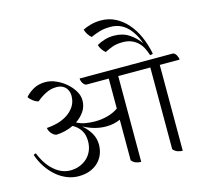

<svg xmlns="http://www.w3.org/2000/svg" viewBox="-143 -1239 1514 1411"><g transform="rotate(-15 613.5 -533.5)"><path d="M1076 -646V7Q1056 7 1037 0Q1018 -7 1004 -24V-646H760V7Q739 7 720.5 0Q702 -7 688 -24V-333Q638 -311 580 -311Q535 -311 492 -323Q449 -335 408 -357Q447 -323 470 -283.5Q493 -244 493 -196Q493 -160 480.5 -126.5Q468 -93 442.5 -67Q417 -41 379 -25.5Q341 -10 290 -10Q245 -10 202.5 -27Q160 -44 123.5 -75Q87 -106 57.5 -149.5Q28 -193 10 -246Q18 -254 28 -254Q63 -166 120 -116.5Q177 -67 243 -67Q280 -67 312.5 -79.5Q345 -92 369.5 -114.5Q394 -137 408 -169.5Q422 -202 422 -242Q422 -292 400 -325.5Q378 -359 341 -379Q310 -364 276 -356Q242 -348 210 -347Q200 -349 190 -356Q180 -363 172.5 -372.5Q165 -382 160 -393Q155 -404 155 -413Q194 -415 235.5 -426Q277 -437 311.5 -459Q346 -481 368.5 -515Q391 -549 391 -596Q391 -610 386.5 -625.5Q382 -641 371.5 -654.5Q361 -668 343 -676.5Q325 -685 299 -685Q257 -685 219 -666Q181 -647 147 -618Q138 -619 127 -624.5Q116 -630 105.5 -638Q95 -646 87 -654.5Q79 -663 76 -670Q107 -704 144.5 -723Q182 -742 230 -742Q269 -742 309.5 -724.5Q350 -707 383.5 -678.5Q417 -650 438.5 -614.5Q460 -579 460 -543Q460 -495 435 -458.5Q410 -422 372 -397Q403 -380 439 -374Q475 -368 512 -368Q560 -368 606 -380.5Q652 -393 688 -418V-646H520Q512 -646 505 -651.5Q498 -657 492.5 -665.5Q487 -674 484 -684Q481 -694 481 -702H1188Q1197 -702 1204 -696Q1211 -690 1216 -681Q1221 -672 1224 -662.5Q1227 -653 1227 -646ZM854 -878Q810 -878 778.5 -867Q747 -856 717 -840Q702 -853 690 -870.5Q678 -888 674 -905Q703 -922 736 -931.5Q769 -941 804 -941Q871 -941 919 -909.5Q967 -878 1001 -830Q970 -917 919.5 -963.5Q869 -1010 797 -1010Q749 -1010 714.5 -999.5Q680 -989 646 -974Q631 -986 619 -1005Q607 -1024 603 -1041Q632 -1056 667 -1065Q702 -1074 741 -1074Q801 -1074 851 -1048.5Q901 -1023 940.5 -978Q980 -933 1007 -872Q1034 -811 1048 -740Q1042 -734 1026 -734Q1017 -764 1003.5 -790Q990 -816 969.5 -835.5Q949 -855 921 -866.5Q893 -878 854 -878Z"/></g></svg>

Font: Gotu
Style: Regular
Weight: 400
Designer: Sarang Kulkarni & Kailash Malviya
Foundry: Ek Type
Version: Version 2.320;hotconv 1.0.109;makeotfexe 2.5.65596; ttfautoh